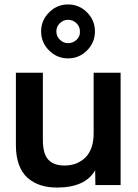

<svg xmlns="http://www.w3.org/2000/svg" viewBox="-20 -824 615 855"><path d="M233.9 11.2Q193.8 11.2 161.6 1Q129.4 -9.3 104 -31Q78.6 -52.7 64.7 -89.8Q50.8 -127 50.8 -176.8V-500H170.9V-201.2Q170.9 -138.7 195.3 -112.8Q219.7 -86.9 267.1 -86.9Q324.2 -86.9 360.6 -123Q397 -159.2 397 -231V-500H517.1V0H404.8L403.8 -65.9Q359.9 11.2 233.9 11.2ZM198.5 -599.4Q163.1 -634.8 163.1 -684.1Q163.1 -733.4 198.5 -768.8Q233.9 -804.2 283.2 -804.2Q332.5 -804.2 367.7 -768.8Q402.8 -733.4 402.8 -684.1Q402.8 -634.8 367.7 -599.4Q332.5 -564 283.2 -564Q233.9 -564 198.5 -599.4ZM283.2 -631.8Q305.2 -631.8 321.3 -647.2Q337.4 -662.6 335.9 -684.1Q335.9 -705.6 320.3 -720.7Q304.7 -735.8 283.2 -735.8Q262.2 -735.8 246.6 -720.7Q231 -705.6 231 -684.1Q231 -662.6 246.6 -647.2Q262.2 -631.8 283.2 -631.8Z"/></svg>

Font: Human Sans Medium
Style: Regular
Weight: 500
Designer: Tim Radville
Foundry: Continuum
Version: Version 1.000;FEAKit 1.0